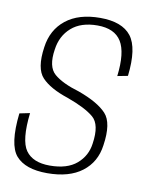

<svg xmlns="http://www.w3.org/2000/svg" viewBox="-72 -655 569 714"><g transform="rotate(10 212.0 -298.5)"><path d="M154.5 3.5Q237.5 3.5 286 -33.5Q334.5 -70.5 343 -135Q356 -221 324.5 -255Q293 -289 218.5 -316Q154 -335 123.2 -361.5Q92.5 -388 103 -454.5Q110 -506.5 146 -538.2Q182 -570 244.5 -570Q309 -570 334.5 -528.8Q360 -487.5 349 -397.5L388 -405Q400.5 -512 366.5 -555.8Q332.5 -599.5 249.5 -599.5Q168.5 -599.5 120.2 -561.2Q72 -523 63 -456Q51 -374 82 -341Q113 -308 181.5 -285.5Q251 -260.5 282.2 -234Q313.5 -207.5 302.5 -134.5Q296.5 -87.5 260.8 -56.8Q225 -26 159 -26Q95 -26 68.2 -63.8Q41.5 -101.5 53.5 -205.5L14.5 -197.5Q1 -77.5 36.5 -37Q72 3.5 154.5 3.5Z"/></g></svg>

Font: Anybody SemiCondensed ExtraLight
Style: Italic
Weight: 250
Width: 4
Italic angle: -10°
Version: Version 1.113;gftools[0.9.25]